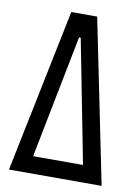

<svg xmlns="http://www.w3.org/2000/svg" viewBox="-80 -742 577 796"><g transform="rotate(10 209.0 -344.0)"><path d="M14 0 155 -688H264L404 0ZM103 -72H313L212 -590H205Z"/></g></svg>

Font: Saira ExtraCondensed Medium
Style: Regular
Weight: 500
Width: 2
Designer: Hector Gatti with collaboration of the Omnibus-Type team
Foundry: Omnibus-Type
Version: Version 1.101